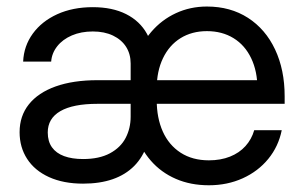

<svg xmlns="http://www.w3.org/2000/svg" viewBox="-20 -547 912 579"><path d="M39.1 -148.4Q39.1 -197.3 67.1 -232.4Q95.2 -267.6 147.9 -286.4Q200.7 -305.2 273.9 -305.2H792L756.3 -280.3Q756.3 -332 737.5 -371.3Q718.8 -410.6 684.3 -431.9Q649.9 -453.1 604 -453.1Q558.6 -453.1 524.4 -431.9Q490.2 -410.6 471.4 -371.3Q452.6 -332 452.6 -280.3V-245.1Q452.6 -191.4 470.9 -150.4Q489.3 -109.4 524.9 -86.4Q560.5 -63.5 609.9 -63.5Q645.5 -63.5 673.6 -74.7Q701.7 -85.9 720.2 -106.4Q738.8 -127 746.6 -154.3H829.6Q819.8 -105.5 789.1 -67.9Q758.3 -30.3 711.9 -9.3Q665.5 11.7 609.9 11.7Q554.7 11.7 510.3 -7.6Q465.8 -26.9 434.8 -62.5Q403.8 -98.1 387.7 -146.5V-364.7Q404.8 -414.1 436 -450.7Q467.3 -487.3 510.5 -507.3Q553.7 -527.3 604 -527.3Q674.8 -527.3 727.8 -493.2Q780.8 -459 809.6 -397.7Q838.4 -336.4 838.4 -256.8V-233.9H273.9Q200.2 -233.9 162.1 -211.9Q124 -189.9 124 -147.5Q124 -120.6 136.7 -102.8Q149.4 -85 173.3 -76.2Q197.3 -67.4 230.5 -67.4Q279.3 -67.4 311.5 -84.7Q343.8 -102.1 358.9 -131.1Q374 -160.2 374 -195.3V-355.5Q374 -383.8 360.4 -405.5Q346.7 -427.2 320.8 -439.7Q294.9 -452.1 259.8 -452.1Q224.6 -452.1 196.8 -440.2Q168.9 -428.2 152.6 -407.5Q136.2 -386.7 134.3 -361.3H49.8Q51.8 -408.2 78.9 -445.6Q106 -482.9 152.8 -504.2Q199.7 -525.4 259.8 -525.4Q318.8 -525.4 360.4 -504.4Q401.9 -483.4 423.1 -445.1Q444.3 -406.7 444.3 -355.5L432.6 -112.8H424.3Q411.1 -73.2 384.8 -46.6Q358.4 -20 319.8 -6.6Q281.2 6.8 230.5 6.8Q171.4 6.8 127.9 -12.9Q84.5 -32.7 61.8 -67.9Q39.1 -103 39.1 -148.4Z"/></svg>

Font: Intratopia Thin
Style: Regular
Weight: 100
Designer: Rasmus Andersson
Foundry: rsms
Version: Version 3.000;Glyphs 3.2.3 (3260)